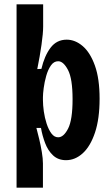

<svg xmlns="http://www.w3.org/2000/svg" viewBox="-20 -720 512 881"><path d="M56 141V-700H178V-598Q178 -568 170.5 -515Q163 -462 151 -403L170 -404Q184 -464 212 -501Q240 -538 286 -538Q325 -538 359.5 -508.5Q394 -479 415.5 -419Q437 -359 437 -267Q437 -175 416 -112Q395 -49 360 -17Q325 15 283 15Q247 15 223.5 -7Q200 -29 187 -63.5Q174 -98 168 -133H147Q153 -111 160 -81.5Q167 -52 172 -22Q177 8 177 30V141ZM247 -90Q272 -90 292.5 -130Q313 -170 313 -265Q313 -359 292 -399Q271 -439 247 -439Q227 -439 213.5 -419.5Q200 -400 192 -371.5Q184 -343 180.5 -316Q177 -289 177 -274V-261Q177 -238 181 -209Q185 -180 194 -152.5Q203 -125 216 -107.5Q229 -90 247 -90Z"/></svg>

Font: Bricolage Grotesque 10pt Condensed SemiBold
Style: Regular
Weight: 600
Width: 3
Designer: Mathieu Triay
Foundry: Atelier Triay
Version: Version 1.000; ttfautohint (v1.8.4.7-5d5b);gftools[0.9.32]